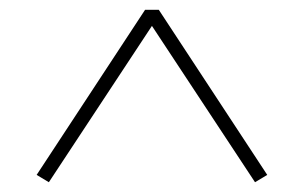

<svg xmlns="http://www.w3.org/2000/svg" viewBox="-20 -757 622 393"><path d="M80 -384 55 -399 277 -737H305L527 -399L502 -384L291 -704Z"/></svg>

Font: Literata 60pt
Style: Regular
Weight: 400
Designer: Latin by Veronika Burian and Jose Scaglione. Greek by Irene Vlachou. Cyrillic by Vera Evstafieva.
Foundry: TypeTogether
Version: Version 3.002